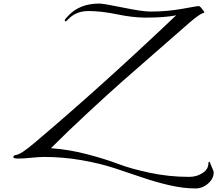

<svg xmlns="http://www.w3.org/2000/svg" viewBox="-20 -882 1221 1079"><path d="M825 -817Q919 -817 1004.5 -832.5Q1090 -848 1095 -848Q1103 -848 1114 -834Q1129 -815 1129 -814Q1129 -811 1120 -808Q1100 -802 1044 -754Q999 -714 869 -601Q739 -488 665.5 -423Q592 -358 477.5 -252Q363 -146 267 -50V-49Q368 -42 470.5 -15Q573 12 645 39.5Q717 67 824 89.5Q931 112 1044 112Q1085 112 1118 90.5Q1151 69 1151 37Q1151 27 1157 27Q1158 27 1160 31.5Q1162 36 1164.5 43Q1167 50 1169 54Q1181 80 1181 86Q1181 122 1149.5 149.5Q1118 177 1078 177Q1010 177 932 159Q854 141 778.5 115Q703 89 622 62.5Q541 36 437.5 18Q334 0 228 0Q201 0 156.5 4.5Q112 9 84 9Q55 9 55 2Q55 -10 70 -11Q99 -15 176 -81Q547 -394 970 -796Q908 -783 797 -783Q728 -783 638 -801.5Q548 -820 478 -820Q413 -820 372 -782Q352 -762 350 -762Q344 -762 344 -768Q344 -774 366 -796Q430 -862 538 -862Q562 -862 671 -839.5Q780 -817 825 -817Z"/></svg>

Font: Miama Nueva
Style: Medium
Weight: 400
Italic angle: -28°
Version: Version 1.0